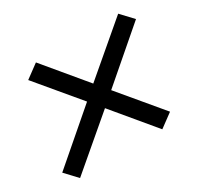

<svg xmlns="http://www.w3.org/2000/svg" viewBox="-115 -693 730 707"><g transform="rotate(-30 250.0 -340.0)"><path d="M38 -113 -9 -163 201 -344 53 -521 110 -563 254 -390 462 -567 509 -517 299 -336 447 -159 390 -117 246 -290Z"/></g></svg>

Font: Iosevka Oblique
Style: Regular
Weight: 400
Italic angle: -9°
Monospace: yes
Designer: Belleve Invis
Foundry: Belleve Invis
Version: Version 32.5.0; ttfautohint (v1.8.4)